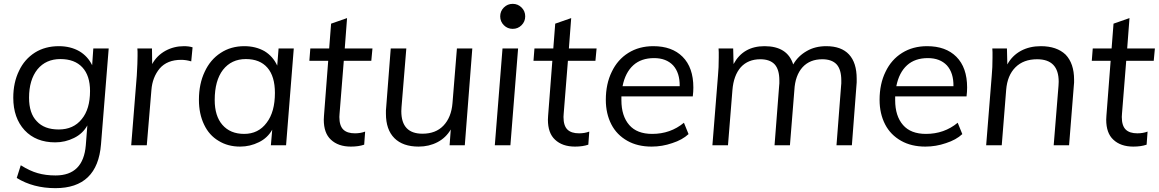

<svg xmlns="http://www.w3.org/2000/svg" viewBox="-20 -755 6023 998"><path d="M545 -503 505 -5Q487 223 268 223Q153 223 67 170L88 104Q136 134 176 145Q217 157 269 157Q413 157 426 0L434 -103Q410 -60 365 -38Q319 -15 267 -15Q167 -15 108 -78Q49 -142 49 -247Q49 -326 79 -387Q107 -447 162 -482Q215 -515 286 -515Q346 -515 392 -489Q436 -463 459 -416L465 -503ZM285 -82Q362 -82 405 -136Q448 -188 448 -282Q448 -362 408 -405Q368 -448 294 -448Q219 -448 175 -395Q131 -340 131 -247Q131 -166 171 -125Q210 -82 285 -82Z M936 -515Q962 -515 981 -509L974 -436Q947 -444 922 -444Q849 -444 810 -399Q772 -353 767 -287L743 0H662L691 -362Q693 -396 694 -421.5Q695 -447 695 -464Q695 -477 695 -486.5Q695 -496 694 -503H770L771 -422Q795 -466 840 -491Q884 -515 936 -515Z M1507 -503 1467 0H1388L1395 -81Q1371 -38 1326 -16Q1280 7 1228 7Q1164 7 1116 -23Q1067 -52 1041 -107Q1014 -163 1014 -236Q1014 -319 1044 -382Q1073 -445 1127 -480Q1180 -515 1250 -515Q1309 -515 1355 -489Q1399 -462 1421 -414L1428 -503ZM1249 -59Q1323 -59 1366 -117Q1409 -173 1409 -272Q1409 -358 1370 -403Q1331 -448 1258 -448Q1183 -448 1139 -392Q1096 -336 1096 -235Q1096 -152 1136 -106Q1177 -59 1249 -59Z M1745 -164 1744 -147Q1744 -101 1765 -81Q1785 -62 1825 -62Q1854 -62 1878 -71L1873 -3Q1844 7 1804 7Q1738 7 1700 -29Q1663 -63 1663 -133Q1663 -148 1664 -153L1686 -439H1588L1593 -503H1691L1701 -632L1784 -661L1772 -503H1916L1910 -439H1767Z M2435 -503 2396 0H2317L2323 -82Q2298 -39 2254 -16Q2210 7 2156 7Q2074 7 2030 -37Q1986 -81 1986 -164Q1986 -174 1986 -181Q1986 -188 1987 -193L2011 -503H2092L2067 -198Q2066 -193 2066 -177Q2066 -60 2176 -60Q2245 -60 2285 -102Q2326 -145 2332 -219L2355 -503Z M2552 0 2592 -503H2673L2633 0ZM2580 -670Q2580 -643 2599 -624Q2618 -605 2645 -605Q2672 -605 2691 -624Q2710 -643 2710 -670Q2710 -697 2691 -716Q2672 -735 2645 -735Q2618 -735 2599 -716Q2580 -697 2580 -670Z M2910 -164 2909 -147Q2909 -101 2930 -81Q2950 -62 2990 -62Q3019 -62 3043 -71L3038 -3Q3009 7 2969 7Q2903 7 2865 -29Q2828 -63 2828 -133Q2828 -148 2829 -153L2851 -439H2753L2758 -503H2856L2866 -632L2949 -661L2937 -503H3081L3075 -439H2932Z M3210 -254V-234Q3210 -152 3251 -105Q3291 -59 3370 -59Q3465 -59 3535 -117L3559 -58Q3527 -28 3474 -11Q3422 7 3367 7Q3294 7 3241 -23Q3186 -54 3158 -108Q3129 -164 3129 -236Q3129 -319 3160 -382Q3190 -445 3246 -480Q3302 -515 3376 -515Q3473 -515 3528 -460Q3584 -404 3584 -300Q3584 -278 3581 -254ZM3380 -453Q3313 -453 3272 -416Q3230 -378 3216 -307H3513Q3514 -376 3479 -415Q3443 -453 3380 -453Z M4275 -515Q4353 -515 4393 -472Q4433 -429 4433 -346Q4433 -335 4433 -327Q4433 -319 4432 -314L4408 0H4328L4352 -310Q4353 -315 4353 -321.5Q4353 -328 4353 -337Q4353 -393 4329 -420Q4304 -447 4254 -447Q4190 -447 4152 -406Q4113 -363 4109 -286L4086 0H4006L4030 -310Q4031 -315 4031 -321.5Q4031 -328 4031 -337Q4031 -393 4007 -420Q3982 -447 3932 -447Q3869 -447 3831 -406Q3793 -363 3787 -286L3764 0H3683L3712 -362Q3714 -382 3715 -405.5Q3716 -429 3716 -456Q3716 -472 3716 -483.5Q3716 -495 3715 -503H3791L3793 -422Q3843 -515 3954 -515Q4073 -515 4103 -420Q4128 -464 4174 -490Q4217 -515 4275 -515Z M4633 -254V-234Q4633 -152 4674 -105Q4714 -59 4793 -59Q4888 -59 4958 -117L4982 -58Q4950 -28 4897 -11Q4845 7 4790 7Q4717 7 4664 -23Q4609 -54 4581 -108Q4552 -164 4552 -236Q4552 -319 4583 -382Q4613 -445 4669 -480Q4725 -515 4799 -515Q4896 -515 4951 -460Q5007 -404 5007 -300Q5007 -278 5004 -254ZM4803 -453Q4736 -453 4695 -416Q4653 -378 4639 -307H4936Q4937 -376 4902 -415Q4866 -453 4803 -453Z M5390 -515Q5473 -515 5519 -471Q5563 -425 5563 -341Q5563 -332 5563 -325.5Q5563 -319 5562 -314L5537 0H5457L5482 -309Q5483 -314 5483 -330Q5483 -447 5371 -447Q5300 -447 5258 -405Q5216 -363 5210 -288L5187 0H5106L5135 -362Q5137 -382 5138 -406Q5139 -430 5139 -456Q5139 -472 5139 -483.5Q5139 -495 5138 -503H5214L5216 -420Q5241 -466 5287 -491Q5332 -515 5390 -515Z M5812 -164 5811 -147Q5811 -101 5832 -81Q5852 -62 5892 -62Q5921 -62 5945 -71L5940 -3Q5911 7 5871 7Q5805 7 5767 -29Q5730 -63 5730 -133Q5730 -148 5731 -153L5753 -439H5655L5660 -503H5758L5768 -632L5851 -661L5839 -503H5983L5977 -439H5834Z"/></svg>

Font: PRinguin Sans
Style: Italic
Weight: 400
Designer: Vernon Adams
Foundry: Vernon Adams
Version: ""